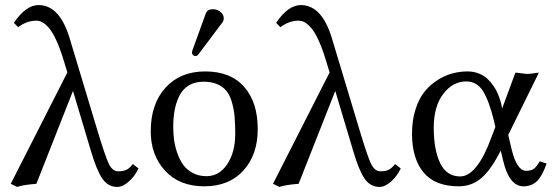

<svg xmlns="http://www.w3.org/2000/svg" viewBox="-20 -718 2162 750"><path d="M521 -60.1Q507.3 -30.3 483.4 -9Q459.5 12.2 438 12.2Q402.3 12.2 380.1 -19.8Q357.9 -51.8 335.9 -126L265.1 -362.8L122.1 0Q70.8 3.9 46.9 12.2L22 0L243.2 -435.1L230 -478Q215.3 -527.3 200 -560.5Q184.6 -593.8 170.4 -609.6Q156.2 -625.5 145 -631.3Q133.8 -637.2 122.1 -637.2Q84.5 -637.2 50.8 -611.8L34.2 -628.9Q81.1 -698.2 130.9 -698.2Q212.9 -698.2 252 -568.8L358.9 -213.9Q390.6 -108.4 404.8 -78.6Q418.9 -48.8 441.9 -48.8Q460 -48.8 472.2 -54Q484.4 -59.1 499 -77.1Z M774.9 -398.9Q741.2 -398.9 717 -384Q692.9 -369.1 680.2 -342.8Q667.5 -316.4 662.1 -286.9Q656.7 -257.3 656.7 -222.2Q656.7 -196.8 659.9 -172.4Q663.1 -147.9 672.1 -121.3Q681.2 -94.7 695.1 -75Q709 -55.2 732.7 -42.5Q756.3 -29.8 786.6 -29.8Q836.4 -29.8 867.7 -76.7Q898.9 -123.5 898.9 -195.8Q898.9 -235.4 896.2 -263.9Q893.6 -292.5 885.7 -319.3Q877.9 -346.2 864.5 -362.8Q851.1 -379.4 828.6 -389.2Q806.2 -398.9 774.9 -398.9ZM568.8 -205.1Q568.8 -312 626.5 -375.5Q684.1 -439 781.7 -439Q880.9 -439 933.8 -378.7Q986.8 -318.4 986.8 -213.9Q986.8 -113.8 930.9 -52Q875 9.8 777.8 9.8Q681.2 9.8 625 -51Q568.8 -111.8 568.8 -205.1ZM811.5 -682.1Q827.1 -682.1 840.6 -671.9Q854 -661.6 854 -647Q854 -636.7 847.7 -628.9L755.9 -506.8Q750 -499 743.7 -499Q737.8 -499 733.9 -502.9Q730 -506.8 730 -512.2Q730 -516.1 731.9 -522L783.7 -665Q789.6 -682.1 811.5 -682.1Z M1545.4 -60.1Q1531.7 -30.3 1507.8 -9Q1483.9 12.2 1462.4 12.2Q1426.8 12.2 1404.5 -19.8Q1382.3 -51.8 1360.4 -126L1289.6 -362.8L1146.5 0Q1095.2 3.9 1071.3 12.2L1046.4 0L1267.6 -435.1L1254.4 -478Q1239.7 -527.3 1224.4 -560.5Q1209 -593.8 1194.8 -609.6Q1180.7 -625.5 1169.4 -631.3Q1158.2 -637.2 1146.5 -637.2Q1108.9 -637.2 1075.2 -611.8L1058.6 -628.9Q1105.5 -698.2 1155.3 -698.2Q1237.3 -698.2 1276.4 -568.8L1383.3 -213.9Q1415 -108.4 1429.2 -78.6Q1443.4 -48.8 1466.3 -48.8Q1484.4 -48.8 1496.6 -54Q1508.8 -59.1 1523.4 -77.1Z M1915 -222.2 1910.2 -243.2Q1891.1 -322.8 1867.2 -361.3Q1843.3 -399.9 1801.3 -399.9Q1748.5 -399.9 1711.4 -351.1Q1674.3 -302.2 1674.3 -219.2Q1674.3 -132.8 1699.5 -80.8Q1724.6 -28.8 1777.3 -28.8Q1811 -28.8 1842 -68.4Q1873 -107.9 1899.4 -181.2ZM1965.3 -190.9 1979 -132.8Q1999.5 -50.8 2035.2 -50.8Q2054.2 -50.8 2064.9 -58.3Q2075.7 -65.9 2088.4 -87.9L2115.2 -79.1Q2098.6 -31.2 2077.9 -10.7Q2057.1 9.8 2024.4 9.8Q1969.2 9.8 1945.3 -90.8L1936 -129.9Q1898.4 -55.2 1860.6 -22.7Q1822.8 9.8 1772 9.8Q1679.2 9.8 1634.3 -44.7Q1589.4 -99.1 1589.4 -195.8Q1589.4 -248.5 1603.3 -291.5Q1617.2 -334.5 1639.4 -361.3Q1661.6 -388.2 1690.7 -406.2Q1719.7 -424.3 1748.5 -431.6Q1777.3 -439 1806.2 -439Q1830.1 -439 1850.3 -430.9Q1870.6 -422.9 1884 -410.2Q1897.5 -397.5 1908.2 -381.8Q1918.9 -366.2 1925 -350.8Q1931.2 -335.4 1935.1 -322.8Q1939 -309.6 1939.9 -301.8L1941.4 -293.9L1993.2 -434.1Q2000.5 -434.1 2017.1 -431.6Q2033.7 -429.2 2041 -429.2Q2048.8 -429.2 2063.7 -431.6Q2078.6 -434.1 2085 -434.1Z"/></svg>

Font: Linux Biolinum
Style: Regular
Weight: 400
Designer: Philipp H. Poll
Foundry: Philipp H. Poll
Version: Version 0.6.4